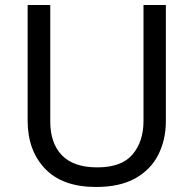

<svg xmlns="http://www.w3.org/2000/svg" viewBox="-20 -734 771 764"><path d="M640 -252Q640 -178 610 -118.5Q580 -59 518.5 -24.5Q457 10 362 10Q229 10 159.5 -62.5Q90 -135 90 -254V-714H180V-251Q180 -164 226.5 -116Q273 -68 367 -68Q464 -68 507.5 -119.5Q551 -171 551 -252V-714H640Z"/></svg>

Font: lguzrati85
Style: Book
Weight: 400
Designer: Jelle Bosma - Monotype Design Team, Universal Thirst
Foundry: Monotype Imaging Inc.
Version: Version 2.106